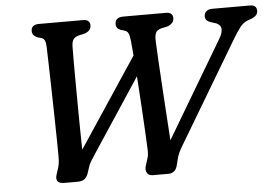

<svg xmlns="http://www.w3.org/2000/svg" viewBox="-50 -768 1202 837"><g transform="rotate(-5 551.0 -350.0)"><path d="M871.5 -670Q871.5 -683 880.8 -691.5Q890 -700 906.5 -700H1070.5Q1088 -700 1094.8 -693Q1101.5 -686 1101.5 -674Q1101.5 -653 1073.5 -642L1055 -635Q1037.5 -628.5 1023 -610.2Q1008.5 -592 987.5 -556.5L722.5 -112Q714.5 -98.5 709 -86.5Q703.5 -74.5 700 -59.5L694 -35.5Q686 0 654 0H585.5Q568.5 0 560.8 -12.5Q553 -25 559 -43.5L567.5 -70.5Q571.5 -82 572.5 -91.8Q573.5 -101.5 573 -113Q572 -141 569.2 -193.8Q566.5 -246.5 562.5 -310.5Q558.5 -374.5 554.5 -435.5L339.5 -109.5Q329 -94 322.5 -82.8Q316 -71.5 311.5 -57.5L304.5 -36Q299 -18.5 288.5 -9.2Q278 0 257.5 0H199Q155 0 168.5 -40.5L177 -66.5Q181 -79 182.2 -90.5Q183.5 -102 183.5 -121Q183.5 -140 182.8 -185Q182 -230 181 -288.5Q180 -347 178.5 -407.2Q177 -467.5 175.8 -518Q174.5 -568.5 173.5 -596.5Q173.5 -612.5 169.2 -623.8Q165 -635 152 -638.5L142 -641Q114.5 -650.5 114.5 -671Q114.5 -700 148.5 -700H341.5Q372 -700 372 -674Q372 -650 342 -640.5L317.5 -635Q301 -630.5 293.8 -620.8Q286.5 -611 286 -589Q285.5 -567 285.5 -527.5Q285.5 -488 285.8 -438Q286 -388 286.5 -334.2Q287 -280.5 287.5 -229.5Q288 -178.5 289 -137.5L547.5 -527Q544.5 -565.5 542 -590Q539.5 -614 534.5 -624.8Q529.5 -635.5 517.5 -638.5L501 -643.5Q481.5 -651 481.5 -669.5Q481.5 -700 518 -700H704.5Q734.5 -700 734.5 -674Q734.5 -661.5 726.8 -653.5Q719 -645.5 708.5 -641L677 -634Q659.5 -629 653.8 -616.5Q648 -604 649.5 -578.5Q650.5 -554 653.2 -503Q656 -452 660 -388Q664 -324 668 -259.8Q672 -195.5 675.5 -145L926.5 -567.5Q940 -590 940 -607.8Q940 -625.5 919.5 -635L892.5 -643.5Q871.5 -651.5 871.5 -670Z"/></g></svg>

Font: Fraunces 9pt S100
Style: Italic
Weight: 400
Italic angle: -16°
Version: Version 1.000; ttfautohint (v1.8.3)